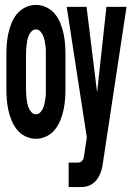

<svg xmlns="http://www.w3.org/2000/svg" viewBox="-20 -558 540 783"><path d="M127 8Q149 8 169.5 -2Q190 -12 204 -29.5Q218 -47 226.5 -68.5Q235 -90 239.5 -111.5Q244 -133 245.5 -155.5Q247 -178 247 -200V-330Q247 -353 245.5 -375.5Q244 -398 239.5 -419.5Q235 -441 226.5 -462.5Q218 -484 204 -501Q190 -518 169.5 -528Q149 -538 127 -538Q104 -538 83.5 -528Q63 -518 49 -501Q35 -484 26.5 -462.5Q18 -441 13.5 -419.5Q9 -398 7.5 -375.5Q6 -353 6 -330V-200Q6 -178 7.5 -155.5Q9 -133 13.5 -111.5Q18 -90 26.5 -68.5Q35 -47 49 -29.5Q63 -12 83.5 -2Q104 8 127 8ZM260 205H299Q309 205 319 204.5Q329 204 339 200.5Q349 197 357.5 191Q366 185 373 177Q380 168 385 158Q390 148 393.5 136.5Q397 125 398.5 114Q400 103 402 91L496 -530H414L376 -181L333 -530H252L334 2L324 70Q323 76 322 82Q321 88 318 93.5Q315 99 310 102Q305 105 299 105H260ZM127 -92Q116 -92 108.5 -100Q101 -108 97 -118Q93 -128 91 -138Q89 -148 88 -158.5Q87 -169 86.5 -179.5Q86 -190 86 -200V-330Q86 -341 86.5 -351Q87 -361 88 -371.5Q89 -382 91 -392Q93 -402 97 -412Q101 -422 108.5 -430Q116 -438 127 -438Q137 -438 144.5 -430Q152 -422 156 -412Q160 -402 162 -392Q164 -382 165.5 -371.5Q167 -361 167 -351Q167 -341 167 -330V-200Q167 -190 167 -179.5Q167 -169 165.5 -158.5Q164 -148 162 -138Q160 -128 156 -118Q152 -108 144.5 -100Q137 -92 127 -92Z"/></svg>

Font: Iosevka SS09
Style: Bold
Weight: 700
Monospace: yes
Designer: Belleve Invis
Foundry: Belleve Invis
Version: Version 5.2.1; ttfautohint (v1.8.3)